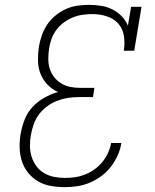

<svg xmlns="http://www.w3.org/2000/svg" viewBox="-20 -763 640 791"><path d="M247 8Q218 8 189.5 3Q161 -2 137.5 -15.5Q114 -29 96.5 -50.5Q79 -72 70.5 -98Q62 -124 61 -153Q60 -182 65 -211Q70 -240 81 -269Q92 -298 113 -321Q134 -344 162 -360Q190 -376 219 -384Q194 -395 175.5 -414.5Q157 -434 147 -459Q137 -484 136.5 -512.5Q136 -541 140 -569Q144 -593 152 -616.5Q160 -640 174 -661Q188 -682 208 -698.5Q228 -715 251 -725.5Q274 -736 298.5 -739.5Q323 -743 346 -743Q372 -743 397 -739Q422 -735 443.5 -724Q465 -713 481.5 -696Q498 -679 507 -657L520 -735H563L533 -554H490Q495 -584 490.5 -614.5Q486 -645 467 -666Q448 -687 419.5 -696Q391 -705 360 -705Q340 -705 319.5 -702Q299 -699 279.5 -691Q260 -683 242.5 -670Q225 -657 212 -639.5Q199 -622 192 -602Q185 -582 182 -562Q179 -541 179 -520Q179 -499 185 -480Q191 -461 203 -445.5Q215 -430 232 -419.5Q249 -409 269 -405Q289 -401 310 -401H369L363 -363H304Q282 -363 259.5 -359.5Q237 -356 215 -347.5Q193 -339 173.5 -324.5Q154 -310 140 -291Q126 -272 118.5 -250Q111 -228 107 -206Q103 -184 103.5 -160.5Q104 -137 110.5 -116.5Q117 -96 130 -78.5Q143 -61 161.5 -50Q180 -39 202 -34.5Q224 -30 247 -30Q268 -30 289 -33Q310 -36 330.5 -44Q351 -52 369.5 -65.5Q388 -79 402 -96Q416 -113 425 -133Q434 -153 438 -174H480Q476 -148 465 -123.5Q454 -99 437.5 -77Q421 -55 398 -38Q375 -21 350 -10.5Q325 0 299 4Q273 8 247 8Z"/></svg>

Font: Iosevka Curly Slab XLtExObl
Style: Regular
Weight: 200
Width: 7
Italic angle: -9°
Monospace: yes
Designer: Belleve Invis
Foundry: Belleve Invis
Version: Version 11.0.0; ttfautohint (v1.8.3)